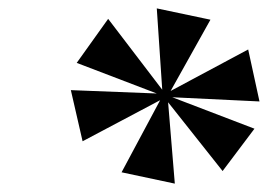

<svg xmlns="http://www.w3.org/2000/svg" viewBox="-20 -785 668 458"><path d="M397 -347 381 -541 511 -377 587 -478 391 -553 599 -543 572 -667 387 -568 482 -738 354 -765 367 -571 238 -740 163 -635 354 -562 149 -570 177 -448 362 -546 270 -374Z"/></svg>

Font: Noto Serif Display Black
Style: Italic
Weight: 900
Italic angle: -12°
Designer: Monotype Design Team
Foundry: Monotype Imaging Inc.
Version: Version 2.009